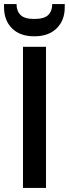

<svg xmlns="http://www.w3.org/2000/svg" viewBox="-47 -932 341 952"><path d="M67 0V-700H181V0ZM123 -752Q52 -752 12.5 -791.5Q-27 -831 -27 -896V-912H35Q35 -877 55 -857.5Q75 -838 123 -838Q172 -838 192 -857.5Q212 -877 212 -912H274V-895Q274 -831 234 -791.5Q194 -752 123 -752Z"/></svg>

Font: Rethink Sans SemiBold
Style: Regular
Weight: 600
Designer: The Rethink Sans project authors (Hans Thiessen). DM Sans designed by Colophon Foundry.
Foundry: Rethink Communications LLC
Version: Version 1.001